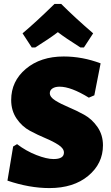

<svg xmlns="http://www.w3.org/2000/svg" viewBox="-20 -947 568 979"><path d="M142 -705 95 -777Q164 -835 258 -927H292Q362 -857 455 -777L408 -705H390Q314 -753 275 -783Q236 -753 160 -705ZM305 -659Q400 -659 493 -624L461 -461L433 -449Q342 -505 284 -505Q261 -505 247.5 -496Q234 -487 234 -472Q234 -452 262 -434.5Q290 -417 329.5 -400.5Q369 -384 409 -362Q449 -340 477 -299.5Q505 -259 505 -206Q505 -113 430 -50.5Q355 12 232 12Q130 12 18 -26L47 -200L67 -212Q113 -177 165.5 -156.5Q218 -136 253 -136Q306 -136 306 -169Q306 -190 278.5 -208Q251 -226 211.5 -242.5Q172 -259 132 -280.5Q92 -302 64.5 -342.5Q37 -383 37 -437Q37 -533 112 -596Q187 -659 305 -659Z"/></svg>

Font: Alegreya Sans SC Black
Style: Regular
Weight: 900
Designer: Juan Pablo del Peral
Foundry: Huerta Tipografica
Version: Version 2.007